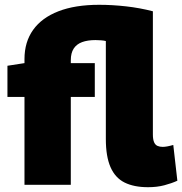

<svg xmlns="http://www.w3.org/2000/svg" viewBox="-20 -770 759 800"><path d="M597 10Q538 10 499 -9.5Q460 -29 440.5 -73.5Q421 -118 421 -191V-599Q414 -601 401.5 -602Q389 -603 378 -603Q345 -603 322 -594.5Q299 -586 287 -567.5Q275 -549 275 -519V-507H375V-366H275V0H82V-366H11V-496L82 -507V-524Q82 -595 118 -645.5Q154 -696 223.5 -723Q293 -750 393 -750Q448 -750 505.5 -743.5Q563 -737 617 -723V-210Q617 -189 622 -177.5Q627 -166 636.5 -162Q646 -158 658 -158Q666 -158 677 -160Q688 -162 702 -166L719 -17Q695 -6 664.5 2Q634 10 597 10Z"/></svg>

Font: Georama ExtraBold
Style: Regular
Weight: 800
Designer: Jean-Baptiste Levee
Foundry: Production Type
Version: Version 1.001